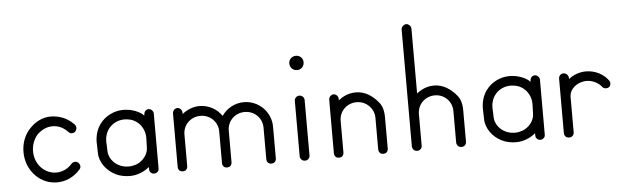

<svg xmlns="http://www.w3.org/2000/svg" viewBox="-37 -567 2234 682"><g transform="rotate(-5 1079.5 -226.0)"><path d="M139 -235C111 -235 83 -221 62 -197C42 -175 33 -146 33 -117C33 -86 44 -55 68 -31C89 -10 116 0 143 0C173 0 203 -13 225 -38C228 -41 230 -45 230 -50C230 -52 229 -53 229 -55C227 -61 222 -66 216 -67C210 -68 203 -66 199 -61C184 -44 164 -35 143 -35C125 -35 106 -42 91 -57C75 -73 67 -95 67 -117C67 -138 74 -158 87 -174C103 -191 123 -200 143 -200C162 -200 180 -193 195 -178L198 -175C202 -170 209 -168 215 -170C221 -171 225 -176 227 -182C229 -188 227 -195 223 -199C222 -201 220 -202 219 -203C197 -225 168 -235 139 -235Z M398 -236C366 -236 334 -220 315 -194C301 -175 295 -152 295 -129C295 -117 296 -104 296 -92C296 -58 321 -26 352 -11C368 -3 386 0 403 0C428 0 453 -10 472 -26C472 -20 471 -12 476 -7C479 -3 484 -1 489 -1C494 -1 499 -3 503 -8C506 -11 506 -16 506 -21V-214C506 -223 497 -231 489 -231C487 -231 486 -231 484 -230C476 -228 472 -219 472 -211C472 -207 467 -214 466 -215C447 -229 423 -236 399 -236ZM398 -202C413 -202 428 -199 440 -191C460 -178 472 -155 472 -131C472 -120 471 -108 471 -96C471 -71 452 -48 429 -39C420 -36 411 -34 401 -34C397 -34 392 -35 388 -35C363 -39 341 -56 333 -80C330 -89 330 -100 330 -110C330 -123 329 -122 329 -128C329 -137 330 -145 333 -154C340 -178 362 -197 388 -201C391 -201 395 -202 398 -202Z M670 -226C647 -226 625 -217 608 -203V-207C608 -214 605 -220 600 -223C597 -225 594 -226 591 -226C588 -226 585 -225 582 -223C577 -220 574 -214 574 -207V-150V-130V-17C574 -11 577 -5 582 -2C585 -1 588 0 591 0C594 0 597 -1 600 -2C605 -5 608 -11 608 -17V-130C608 -164 635 -191 670 -191C705 -191 732 -164 732 -130V-17C732 -11 735 -5 740 -2C743 -1 746 0 749 0C752 0 755 -1 758 -2C763 -5 766 -11 766 -17V-130C766 -164 793 -191 828 -191C863 -191 890 -164 890 -130V-17C890 -11 893 -5 898 -2C901 -1 904 0 907 0C910 0 913 -1 916 -2C921 -5 924 -11 924 -17V-130C924 -183 881 -226 828 -226C795 -226 766 -209 749 -184C732 -209 703 -226 670 -226Z M1026 -232C1017 -232 1009 -224 1009 -215V-17C1009 -11 1013 -5 1018 -2C1021 -1 1024 0 1027 0C1030 0 1033 -1 1035 -2C1041 -5 1044 -11 1044 -17V-215C1044 -219 1042 -224 1039 -227C1035 -230 1031 -232 1026 -232ZM1052 -349C1052 -363 1041 -374 1027 -374C1012 -374 1001 -363 1001 -349C1001 -334 1012 -323 1027 -323C1041 -323 1052 -334 1052 -349Z M1227 -226C1203 -226 1182 -217 1165 -203V-207C1165 -214 1162 -220 1157 -223C1154 -225 1151 -226 1148 -226C1145 -226 1142 -225 1139 -223C1134 -220 1131 -214 1131 -207V-150V-130V-17C1131 -11 1134 -5 1139 -2C1142 -1 1145 0 1148 0C1151 0 1154 -1 1157 -2C1162 -5 1165 -11 1165 -17V-130C1165 -164 1192 -191 1227 -191C1261 -191 1289 -164 1289 -130V-17C1289 -11 1292 -5 1297 -2C1300 -1 1303 0 1306 0C1309 0 1312 -1 1315 -2C1320 -5 1323 -11 1323 -17V-130C1323 -164 1311 -178 1306 -184C1286 -208 1260 -226 1227 -226Z M1506 -226C1482 -226 1461 -217 1444 -203V-434C1444 -440 1441 -446 1435 -449C1433 -451 1430 -452 1427 -452C1424 -452 1421 -451 1418 -449C1413 -446 1409 -440 1409 -434V-150V-130V-17C1409 -11 1413 -5 1418 -2C1421 -1 1424 0 1427 0C1430 0 1433 -1 1435 -2C1441 -5 1444 -11 1444 -17V-130C1444 -164 1471 -191 1506 -191C1540 -191 1567 -164 1567 -130V-17C1567 -11 1571 -5 1576 -2C1579 -1 1582 0 1585 0C1588 0 1591 -1 1593 -2C1599 -5 1602 -11 1602 -17V-130C1602 -164 1590 -178 1585 -184C1565 -208 1538 -226 1506 -226Z M1775 -236C1743 -236 1711 -220 1692 -194C1678 -175 1672 -152 1672 -129C1672 -117 1673 -104 1673 -92C1673 -58 1698 -26 1729 -11C1745 -3 1763 0 1780 0C1805 0 1830 -10 1849 -26C1849 -20 1848 -12 1853 -7C1856 -3 1861 -1 1866 -1C1871 -1 1876 -3 1880 -8C1883 -11 1883 -16 1883 -21V-214C1883 -223 1874 -231 1866 -231C1864 -231 1863 -231 1861 -230C1853 -228 1849 -219 1849 -211C1849 -207 1844 -214 1843 -215C1824 -229 1800 -236 1776 -236ZM1775 -202C1790 -202 1805 -199 1817 -191C1837 -178 1849 -155 1849 -131C1849 -120 1848 -108 1848 -96C1848 -71 1829 -48 1806 -39C1797 -36 1788 -34 1778 -34C1774 -34 1769 -35 1765 -35C1740 -39 1718 -56 1710 -80C1707 -89 1707 -100 1707 -110C1707 -123 1706 -122 1706 -128C1706 -137 1707 -145 1710 -154C1717 -178 1739 -197 1765 -201C1768 -201 1772 -202 1775 -202Z M1968 -229C1958 -229 1951 -221 1951 -211V-17C1951 -11 1954 -5 1960 -2C1963 -1 1966 0 1968 0C1971 0 1974 -1 1977 -2C1983 -5 1986 -11 1986 -17V-143C1986 -172 2014 -195 2048 -195C2069 -195 2091 -183 2101 -169C2104 -165 2109 -163 2115 -163C2118 -163 2122 -164 2125 -166C2129 -169 2131 -174 2131 -180C2131 -183 2130 -186 2128 -189C2111 -213 2081 -229 2048 -229C2024 -229 2002 -220 1986 -207V-211C1986 -216 1984 -220 1981 -223C1977 -227 1973 -229 1968 -229Z"/></g></svg>

Font: LetsTrace
Style: basic
Weight: 500
Version: Version 002.000